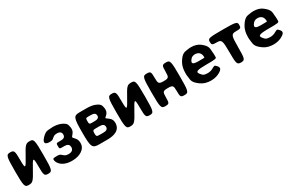

<svg xmlns="http://www.w3.org/2000/svg" viewBox="126 -1612 4080 2695"><g transform="rotate(-30 2166.0 -264.0)"><path d="M285 -366C204 -218 196 -218 196 -366C196 -513 189 -528 125 -528C61 -528 54 -504 54 -264C54 -24 61 0 125 0C189 0 204 -15 285 -163C365 -311 373 -311 373 -163C373 -15 379 0 444 0C508 0 514 -24 514 -264C514 -504 508 -528 444 -528C379 -528 365 -513 285 -366Z M908 -160C908 -116 873 -96 828 -96C806 -96 785 -100 769 -110C728 -135 736 -156 672 -156C607 -156 597 -151 606 -116C609 -103 614 -92 620 -82C655 -23 729 10 821 10C888 10 945 -5 985 -33C1021 -57 1049 -93 1049 -149C1049 -183 1040 -209 1024 -229C980 -284 975 -265 1015 -315C1030 -333 1040 -356 1040 -384C1040 -396 1039 -408 1036 -419C1029 -448 1033 -481 946 -517C911 -531 869 -538 821 -538C806 -538 792 -537 778 -535C742 -530 714 -544 648 -476C580 -406 615 -376 680 -376C744 -376 736 -395 774 -418C788 -427 808 -431 828 -431C870 -431 899 -413 899 -373C899 -332 873 -316 828 -316H790C755 -316 751 -312 751 -270C751 -228 755 -224 790 -224H828C878 -224 908 -209 908 -160Z M1587 -381C1587 -393 1586 -405 1583 -416C1576 -444 1579 -478 1491 -510C1455 -523 1411 -528 1364 -528H1254C1153 -528 1143 -504 1143 -264C1143 -24 1155 0 1271 0H1398C1516 0 1614 -35 1614 -151C1614 -188 1600 -215 1577 -234C1514 -289 1511 -260 1559 -310C1576 -328 1587 -351 1587 -381ZM1473 -165C1473 -125 1442 -113 1398 -113H1342C1290 -113 1285 -118 1285 -166C1285 -214 1290 -219 1342 -219H1398C1443 -219 1473 -205 1473 -165ZM1446 -362C1446 -324 1415 -314 1372 -314H1329C1289 -314 1285 -319 1285 -365C1285 -410 1289 -415 1325 -415H1364C1412 -415 1446 -406 1446 -362Z M1930 -366C1849 -218 1841 -218 1841 -366C1841 -513 1834 -528 1770 -528C1706 -528 1699 -504 1699 -264C1699 -24 1706 0 1770 0C1834 0 1849 -15 1930 -163C2010 -311 2018 -311 2018 -163C2018 -15 2024 0 2089 0C2153 0 2159 -24 2159 -264C2159 -504 2153 -528 2089 -528C2024 -528 2010 -513 1930 -366Z M2724 -264C2724 -504 2718 -528 2654 -528C2589 -528 2583 -518 2583 -422C2583 -326 2575 -316 2495 -316C2415 -316 2407 -326 2407 -422C2407 -518 2401 -528 2337 -528C2272 -528 2266 -504 2266 -264C2266 -24 2272 0 2337 0C2401 0 2407 -9 2407 -102C2407 -194 2415 -203 2495 -203C2575 -203 2583 -194 2583 -102C2583 -9 2589 0 2654 0C2718 0 2724 -24 2724 -264Z M3248 -124C3216 -159 3216 -147 3161 -120C3140 -110 3115 -104 3086 -104C3077 -104 3068 -105 3060 -106C3038 -110 3019 -104 2983 -152C2943 -203 2972 -218 3126 -218C3279 -218 3294 -221 3294 -248V-278C3294 -298 3293 -316 3290 -334C3284 -381 3301 -423 3204 -496C3168 -523 3120 -538 3061 -538C3042 -538 3024 -536 3007 -533C2962 -524 2918 -534 2853 -424C2828 -381 2814 -328 2814 -265V-246C2814 -228 2816 -211 2819 -195C2827 -150 2813 -107 2920 -34C2961 -6 3013 10 3076 10C3125 10 3166 0 3200 -16C3287 -59 3279 -89 3248 -124ZM3155 -326V-320C3155 -315 3146 -314 3057 -314C2968 -314 2941 -333 2988 -391C3004 -411 3027 -424 3060 -424C3121 -424 3155 -387 3155 -326Z M3807 -472C3807 -523 3785 -528 3568 -528C3351 -528 3329 -523 3329 -472C3329 -420 3337 -415 3413 -415C3488 -415 3496 -396 3496 -208C3496 -19 3502 0 3567 0C3631 0 3637 -19 3637 -208C3637 -396 3645 -415 3722 -415C3799 -415 3807 -420 3807 -472Z M4261 -124C4229 -159 4229 -147 4174 -120C4153 -110 4128 -104 4099 -104C4090 -104 4081 -105 4073 -106C4051 -110 4032 -104 3996 -152C3956 -203 3985 -218 4139 -218C4292 -218 4307 -221 4307 -248V-278C4307 -298 4306 -316 4303 -334C4297 -381 4314 -423 4217 -496C4181 -523 4133 -538 4074 -538C4055 -538 4037 -536 4020 -533C3975 -524 3931 -534 3866 -424C3841 -381 3827 -328 3827 -265V-246C3827 -228 3829 -211 3832 -195C3840 -150 3826 -107 3933 -34C3974 -6 4026 10 4089 10C4138 10 4179 0 4213 -16C4300 -59 4292 -89 4261 -124ZM4168 -326V-320C4168 -315 4159 -314 4070 -314C3981 -314 3954 -333 4001 -391C4017 -411 4040 -424 4073 -424C4134 -424 4168 -387 4168 -326Z"/></g></svg>

Font: Asimov Print
Style: A
Weight: 500
Designer: Google
Version: Version 2.000980: 2014